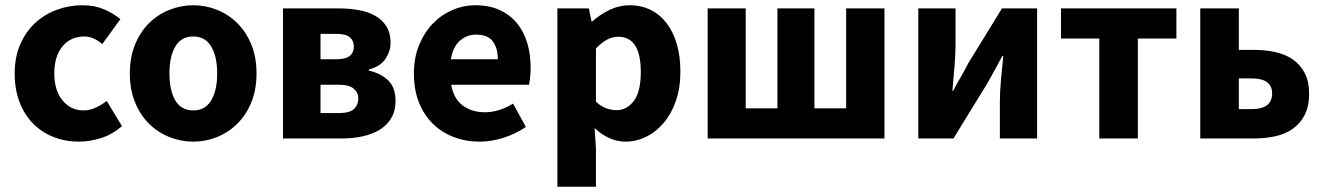

<svg xmlns="http://www.w3.org/2000/svg" viewBox="-20 -528 5047 732"><path d="M281 12Q229 12 184.5 -5.5Q140 -23 107 -56Q74 -89 55 -137.5Q36 -186 36 -248Q36 -310 57 -358.5Q78 -407 113.5 -440Q149 -473 196 -490.5Q243 -508 294 -508Q340 -508 375.5 -493Q411 -478 439 -455L370 -360Q335 -389 303 -389Q249 -389 218 -351Q187 -313 187 -248Q187 -183 218.5 -145Q250 -107 298 -107Q322 -107 344.5 -117.5Q367 -128 387 -143L445 -47Q408 -15 365 -1.5Q322 12 281 12Z M717 12Q670 12 626 -5.5Q582 -23 548.5 -56Q515 -89 495 -137.5Q475 -186 475 -248Q475 -310 495 -358.5Q515 -407 548.5 -440Q582 -473 626 -490.5Q670 -508 717 -508Q764 -508 807.5 -490.5Q851 -473 884.5 -440Q918 -407 938 -358.5Q958 -310 958 -248Q958 -186 938 -137.5Q918 -89 884.5 -56Q851 -23 807.5 -5.5Q764 12 717 12ZM717 -107Q762 -107 785 -145Q808 -183 808 -248Q808 -313 785 -351Q762 -389 717 -389Q671 -389 648.5 -351Q626 -313 626 -248Q626 -183 648.5 -145Q671 -107 717 -107Z M1059 0V-496H1270Q1312 -496 1348 -489.5Q1384 -483 1411 -467.5Q1438 -452 1453.5 -427Q1469 -402 1469 -365Q1469 -333 1450 -304Q1431 -275 1386 -263V-259Q1433 -248 1460.5 -221Q1488 -194 1488 -143Q1488 -105 1471.5 -77.5Q1455 -50 1427 -33Q1399 -16 1361.5 -8Q1324 0 1282 0ZM1202 -302H1260Q1297 -302 1313 -314.5Q1329 -327 1329 -350Q1329 -373 1313.5 -386Q1298 -399 1261 -399H1202ZM1202 -97H1273Q1313 -97 1329.5 -112.5Q1346 -128 1346 -153Q1346 -175 1328.5 -190Q1311 -205 1272 -205H1202Z M1809 12Q1756 12 1710 -5.5Q1664 -23 1630 -56.5Q1596 -90 1577 -138Q1558 -186 1558 -248Q1558 -308 1578 -356.5Q1598 -405 1630.5 -438.5Q1663 -472 1705 -490Q1747 -508 1792 -508Q1845 -508 1884.5 -490Q1924 -472 1950.5 -440Q1977 -408 1990 -364.5Q2003 -321 2003 -270Q2003 -250 2001 -232Q1999 -214 1997 -205H1700Q1710 -151 1744.5 -125.5Q1779 -100 1829 -100Q1882 -100 1936 -133L1985 -44Q1947 -18 1900.5 -3Q1854 12 1809 12ZM1699 -302H1878Q1878 -344 1859 -370Q1840 -396 1795 -396Q1760 -396 1733.5 -373Q1707 -350 1699 -302Z M2105 184V-496H2225L2235 -447H2239Q2268 -473 2304.5 -490.5Q2341 -508 2380 -508Q2425 -508 2461 -490Q2497 -472 2522 -439Q2547 -406 2560.5 -359.5Q2574 -313 2574 -256Q2574 -192 2556.5 -142.5Q2539 -93 2509.5 -58.5Q2480 -24 2442.5 -6Q2405 12 2365 12Q2333 12 2303 -1.5Q2273 -15 2247 -40L2252 39V184ZM2331 -108Q2369 -108 2396 -142.5Q2423 -177 2423 -254Q2423 -388 2337 -388Q2294 -388 2252 -343V-140Q2272 -122 2292 -115Q2312 -108 2331 -108Z M2678 0V-496H2823V-115H2944V-496H3085V-115H3206V-496H3352V0Z M3481 0V-496H3623V-358Q3623 -321 3619 -274.5Q3615 -228 3611 -182H3614Q3626 -205 3643 -234.5Q3660 -264 3671 -286L3800 -496H3934V0H3792V-138Q3792 -176 3796 -222Q3800 -268 3805 -314H3801Q3789 -291 3772.5 -261Q3756 -231 3744 -210L3615 0Z M4171 0V-381H4025V-496H4465V-381H4318V0Z M4556 0V-496H4703V-338H4758Q4803 -338 4842 -329.5Q4881 -321 4909.5 -301Q4938 -281 4954.5 -249Q4971 -217 4971 -171Q4971 -123 4954.5 -90.5Q4938 -58 4909.5 -37.5Q4881 -17 4842 -8.5Q4803 0 4758 0ZM4703 -112H4752Q4830 -112 4830 -172Q4830 -229 4752 -229H4703Z"/></svg>

Font: hySource Sans Pro
Style: Bold
Weight: 700
Designer: Paul D. Hunt
Foundry: Adobe Systems Incorporated
Version: Version 2.021;PS 2.000;hotconv 1.0.86;makeotf.lib2.5.63406